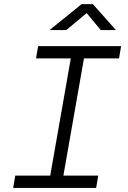

<svg xmlns="http://www.w3.org/2000/svg" viewBox="-20 -919 626 939"><path d="M44.4 0H450.2L460.4 -60.1H290L390.6 -633.3H562L572.3 -693.4H166.5L156.2 -633.3H326.2L225.6 -60.1H54.7ZM222.2 -772H304.2L403.8 -855L472.7 -772H546.9L434.1 -898.9H379.4Z"/></svg>

Font: Cascadia Mono NF Light
Style: Italic
Weight: 300
Italic angle: -10°
Monospace: yes
Designer: Aaron Bell
Foundry: Saja Typeworks
Version: Version 2404.023